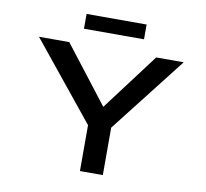

<svg xmlns="http://www.w3.org/2000/svg" viewBox="-92 -973 1153 1074"><g transform="rotate(10 485.0 -436.0)"><path d="M430 0V-313L450 -236L74 -700H246L519 -347H474L740 -700H896L555 -263L560 -321V0ZM314 -788V-872H655V-788Z"/></g></svg>

Font: Lexend Zetta Medium
Style: Regular
Weight: 500
Designer: Bonnie Shaver-Troup, Thomas Jockin
Foundry: Lexend
Version: Version 1.007